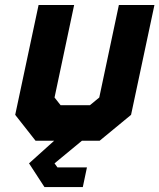

<svg xmlns="http://www.w3.org/2000/svg" viewBox="-20 -560 634 764"><path d="M157 184.5 95.5 90 195.5 0H121.5L40.5 -103L133.5 -540H275L197 -172L221 -141.5H338L375 -172L453 -540H594.5L501.5 -103L376.5 0H306L197 90L208.5 106H326L309.5 184.5ZM180.5 145H276.5H276H180.5L146 90L331.5 -71H359L440 -142L509.5 -470V-469.5L440 -142L359 -71H175L119 -142L188.5 -470V-469.5L119 -142L175 -71H331.5L146 90Z"/></svg>

Font: Tourney Thin Black
Style: Italic
Weight: 900
Italic angle: -12°
Version: Version 1.015